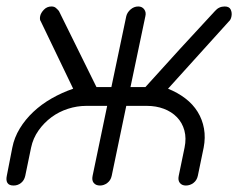

<svg xmlns="http://www.w3.org/2000/svg" viewBox="-23 -573 736 593"><path d="M322 -30Q319 -16 308.5 -8Q298 0 286 0Q273 0 266.5 -8Q260 -16 263 -30L308 -246H243Q215 -246 187 -237Q159 -228 136 -211Q113 -194 96 -170Q79 -146 73 -117L55 -30Q52 -16 42 -8Q32 0 19 0Q5 0 0 -8Q-5 -16 -2 -30L15 -117Q21 -148 38 -176Q55 -204 80 -227.5Q105 -251 136.5 -269Q168 -287 203 -299L103 -507Q99 -512 101 -523Q103 -533 112.5 -543Q122 -553 136 -553Q144 -553 149 -549Q154 -545 159 -539L275 -304H321L367 -523Q370 -535 380.5 -544Q391 -553 404 -553Q416 -553 422.5 -544Q429 -535 426 -523L380 -304H426L533 -422L641 -539Q653 -553 671 -553Q685 -553 689.5 -543.5Q694 -534 692 -523Q690 -512 684 -507L496 -299Q526 -287 549.5 -269Q573 -251 587.5 -227.5Q602 -204 607 -176Q612 -148 606 -117L588 -30Q585 -16 574.5 -8Q564 0 551 0Q539 0 532.5 -8Q526 -16 529 -30L547 -117Q553 -146 546.5 -170Q540 -194 523.5 -211Q507 -228 483 -237Q459 -246 431 -246H367Z"/></svg>

Font: VDS
Style: Thin Italic
Weight: 100
Width: 0
Designer: artmaker
Foundry: artmaker
Version: Version 1.000 2012 initial release